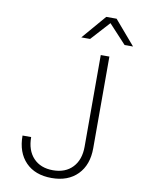

<svg xmlns="http://www.w3.org/2000/svg" viewBox="-102 -1018 807 1096"><g transform="rotate(10 301.5 -470.0)"><path d="M275 10Q179 10 124.5 -46Q70 -102 70 -200H120Q120 -123 161.5 -79Q203 -35 275 -35Q347 -35 388.5 -79Q430 -123 430 -199V-730H480V-199Q480 -102 425 -46Q370 10 275 10ZM303 -810 423 -950H483L603 -810H554L453 -919L354 -810Z"/></g></svg>

Font: JetBrains Mono NL Thin
Style: Regular
Weight: 100
Monospace: yes
Designer: Philipp Nurullin, Konstantin Bulenkov
Foundry: JetBrains
Version: Version 2.305; ttfautohint (v1.8.4.7-5d5b)